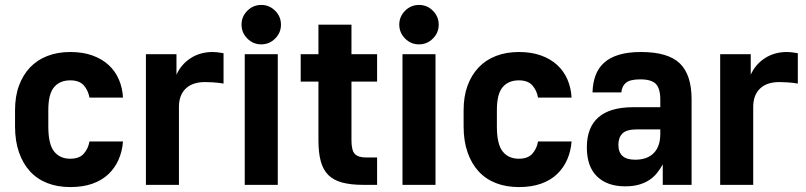

<svg xmlns="http://www.w3.org/2000/svg" viewBox="-20 -750 3270 779"><path d="M265 9Q316 9 354.5 -4.5Q393 -18 419.5 -43Q446 -68 461 -102Q476 -136 479 -176H343Q338 -147 320 -126.5Q302 -106 265 -106Q223 -106 199.5 -135.5Q176 -165 176 -237V-303Q176 -369 199.5 -396.5Q223 -424 265 -424Q302 -424 320 -403.5Q338 -383 343 -354H479Q477 -393 462.5 -427Q448 -461 421 -486Q394 -511 355 -525Q316 -539 265 -539Q214 -539 172.5 -523Q131 -507 102 -476.5Q73 -446 57 -402.5Q41 -359 41 -303V-237Q41 -178 57 -132Q73 -86 102 -54.5Q131 -23 172.5 -7Q214 9 265 9Z M572 -530H696V-447Q715 -489 753.5 -514Q792 -539 843 -539Q853 -539 861 -538Q869 -537 875 -536L887 -534V-411L866 -414Q856 -415 842.5 -416Q829 -417 812 -417Q761 -417 733.5 -390.5Q706 -364 706 -316V0H572Z M973 -530H1107V0H973ZM1039.8 -570Q1007 -570 983.5 -593.7Q960 -617.3 960 -650.2Q960 -683 983.7 -706.5Q1007.3 -730 1040.2 -730Q1073 -730 1096.5 -706.3Q1120 -682.7 1120 -649.8Q1120 -617 1096.3 -593.5Q1072.7 -570 1039.8 -570Z M1454 0Q1403 0 1368 -9.5Q1333 -19 1312 -40Q1291 -61 1281.5 -95.5Q1272 -130 1272 -181V-419H1200V-530H1272V-650H1406V-530H1510V-419H1406V-181Q1406 -139 1420 -125Q1434 -111 1466 -111H1510V0Z M1613 -530H1747V0H1613ZM1679.8 -570Q1647 -570 1623.5 -593.7Q1600 -617.3 1600 -650.2Q1600 -683 1623.7 -706.5Q1647.3 -730 1680.2 -730Q1713 -730 1736.5 -706.3Q1760 -682.7 1760 -649.8Q1760 -617 1736.3 -593.5Q1712.7 -570 1679.8 -570Z M2085 9Q2136 9 2174.5 -4.5Q2213 -18 2239.5 -43Q2266 -68 2281 -102Q2296 -136 2299 -176H2163Q2158 -147 2140 -126.5Q2122 -106 2085 -106Q2043 -106 2019.5 -135.5Q1996 -165 1996 -237V-303Q1996 -369 2019.5 -396.5Q2043 -424 2085 -424Q2122 -424 2140 -403.5Q2158 -383 2163 -354H2299Q2297 -393 2282.5 -427Q2268 -461 2241 -486Q2214 -511 2175 -525Q2136 -539 2085 -539Q2034 -539 1992.5 -523Q1951 -507 1922 -476.5Q1893 -446 1877 -402.5Q1861 -359 1861 -303V-237Q1861 -178 1877 -132Q1893 -86 1922 -54.5Q1951 -23 1992.5 -7Q2034 9 2085 9Z M2516 6Q2444 6 2402.5 -34Q2361 -74 2361 -152Q2361 -233 2408 -274Q2455 -315 2549 -315H2659V-346Q2659 -391 2641 -409.5Q2623 -428 2578 -428Q2536 -428 2519.5 -414Q2503 -400 2501 -375H2384Q2385 -414 2396.5 -444.5Q2408 -475 2431.5 -496Q2455 -517 2492 -528Q2529 -539 2581 -539Q2690 -539 2738 -493Q2786 -447 2786 -347V0H2669V-83Q2659 -65 2646 -48.5Q2633 -32 2615 -20Q2597 -8 2573 -1Q2549 6 2516 6ZM2557 -102Q2606 -102 2632.5 -129Q2659 -156 2659 -207V-225H2564Q2522 -225 2505.5 -208.5Q2489 -192 2489 -163Q2489 -132 2506 -117Q2523 -102 2557 -102Z M2902 -530H3026V-447Q3045 -489 3083.5 -514Q3122 -539 3173 -539Q3183 -539 3191 -538Q3199 -537 3205 -536L3217 -534V-411L3196 -414Q3186 -415 3172.5 -416Q3159 -417 3142 -417Q3091 -417 3063.5 -390.5Q3036 -364 3036 -316V0H2902Z"/></svg>

Font: Golos UI VF
Style: Regular
Weight: 400
Designer: A.Korolkova, Vitaly Kuzmin
Foundry: ParaType Ltd
Version: Version 2.000